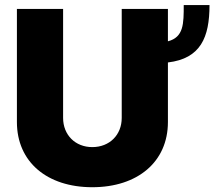

<svg xmlns="http://www.w3.org/2000/svg" viewBox="-20 -743 889 771"><path d="M821.3 -722.7H717.8C717.8 -647.5 717.8 -593.8 654.3 -577.1V-707H468.8V-269.5C468.8 -201.2 419.9 -152.3 350.6 -152.3C282.2 -152.3 233.4 -201.2 233.4 -269.5V-707H47.9V-252.9C47.9 -92.8 168.9 8.8 350.6 8.8C532.2 8.8 654.3 -92.8 654.3 -252.9V-492.2C785.6 -507.8 821.3 -592.8 821.3 -722.7Z"/></svg>

Font: Pretendard Black
Style: Regular
Weight: 900
Designer: Base glyphs from Inter by Rasmus Andersson; Hangeul glyphs from Noto Sans CJK(Source Han Sans) by Jang Soo-young and Kan
Foundry: Kil Hyung-jin
Version: Version 1.309;Glyphs 3.2 (3225)